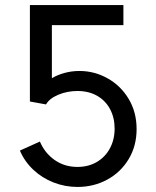

<svg xmlns="http://www.w3.org/2000/svg" viewBox="-20 -740 622 768"><path d="M59.6 -137.7 139.6 -173.8Q158.7 -128.4 198.2 -100.3Q237.8 -72.3 290 -72.3Q333.5 -72.3 367.2 -92Q400.9 -111.8 419.7 -146.7Q438.5 -181.6 438.5 -225.6Q438.5 -269 420.4 -303.2Q402.3 -337.4 368.7 -356.7Q335 -376 290 -376Q249 -376 213.4 -361.1Q177.7 -346.2 164.1 -322.3L99.6 -334V-719.7H473.6V-639.6H187.5V-427.2Q208.5 -439.9 237.3 -448Q266.1 -456.1 297.9 -456.1Q357.9 -456.1 410.6 -426.5Q463.4 -397 494.9 -344Q526.4 -291 526.4 -223.6Q526.4 -156.2 494.6 -103.5Q462.9 -50.8 408.9 -21.5Q355 7.8 290 7.8Q239.7 7.8 193.8 -10.3Q147.9 -28.3 113 -61.3Q78.1 -94.2 59.6 -137.7Z"/></svg>

Font: Reddit Sans Chocolate
Style: Regular
Weight: 400
Designer: Stephen Hutchings
Foundry: Reddit
Version: Version 1.013